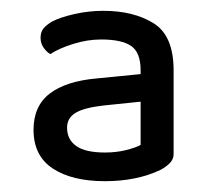

<svg xmlns="http://www.w3.org/2000/svg" viewBox="-20 -640 392 355"><path d="M174 -358Q195 -358 213 -362.5Q231 -367 240 -372V-452L172 -445Q136 -441 120 -431.5Q104 -422 104 -404Q104 -382 121 -370Q138 -358 174 -358ZM171 -620Q227 -620 264 -597Q301 -574 301 -510V-355Q301 -346 294.5 -339Q288 -332 277 -326Q233 -305 174 -305Q113 -305 77.5 -328.5Q42 -352 42 -400Q42 -444 72 -467Q102 -490 159 -495L240 -503V-510Q240 -543 222.5 -555Q205 -567 167 -567Q142 -567 116 -559Q90 -551 73 -540Q66 -544 60.5 -552Q55 -560 55 -570Q55 -581 60.5 -587.5Q66 -594 76 -600Q91 -608 117.5 -614Q144 -620 171 -620Z"/></svg>

Font: Baloo Tamma 2
Style: Regular
Weight: 400
Designer: Divya Kowshik, Shuchita Grover and Ek Type
Foundry: Ek Type
Version: Version 1.700